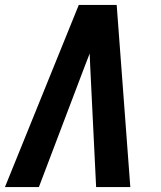

<svg xmlns="http://www.w3.org/2000/svg" viewBox="-29 -755 649 775"><path d="M-9 0 289 -735H442L497 0H359L335 -490Q335 -502 334 -514.5Q333 -527 333 -539Q328 -527 323.5 -514.5Q319 -502 314 -490L128 0Z"/></svg>

Font: Iosevka SS04 XBd Ex
Style: Italic
Weight: 800
Width: 7
Italic angle: -9°
Monospace: yes
Designer: Belleve Invis
Foundry: Belleve Invis
Version: Version 19.0.0; ttfautohint (v1.8.4)